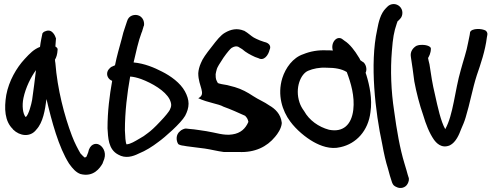

<svg xmlns="http://www.w3.org/2000/svg" viewBox="-20 -716 2437 950"><path d="M44 -75H45C77 -43 130 -35 160 -75C193 -110 203 -172 210 -226C236 -115 270 12 322 94C340 119 356 137 378 145C443 162 475 115 488 92V91L496 70C507 35 487 7 469 -1C453 -9 424 -4 416 39L408 59C405 61 403 62 400 64C395 61 389 55 378 43C366 22 350 -7 336 -44C298 -144 264 -275 254 -404C253 -410 252 -415 252 -421C258 -430 264 -447 265 -470C266 -474 264 -480 254 -486C255 -499 256 -513 257 -526C253 -539 238 -575 206 -562C196 -559 193 -555 190 -551C187 -536 181 -510 178 -484C147 -472 128 -452 102 -424C62 -381 24 -316 11 -246C0 -179 3 -116 44 -77ZM96 -231C107 -283 133 -335 158 -369C152 -321 146 -268 139 -222C135 -199 122 -149 108 -137H107C93 -152 88 -193 96 -231Z M512 -81C515 -36 515 23 565 49C601 70 638 58 666 44C701 30 734 9 764 -14C795 -36 875 -106 896 -143C906 -162 913 -182 913 -203C913 -223 906 -244 895 -264C872 -306 825 -340 781 -362C744 -381 696 -402 641 -407C653 -458 664 -511 681 -556L682 -557L691 -587L692 -588C694 -596 693 -607 689 -617C677 -644 648 -646 631 -638C622 -634 613 -626 609 -612L600 -585C593 -566 587 -545 582 -523C571 -482 558 -439 549 -393L531 -385C528 -384 515 -371 513 -365C504 -344 516 -323 535 -316C522 -244 512 -164 512 -83ZM606 -2C601 -10 599 -43 598 -71C598 -163 609 -253 624 -337H627C640 -336 658 -332 678 -325C734 -304 797 -267 819 -225C825 -213 827 -203 827 -197C827 -189 825 -182 820 -172C815 -163 800 -143 773 -115C746 -86 726 -68 712 -58C697 -46 685 -38 670 -30C646 -16 627 -4 608 -2Z M1161 36C1241 40 1301 10 1341 -39C1354 -54 1371 -79 1374 -104V-110C1369 -152 1341 -178 1313 -194C1288 -212 1259 -223 1232 -241C1205 -259 1176 -275 1142 -285L1104 -295C1088 -297 1064 -302 1058 -305C1049 -322 1047 -323 1047 -349C1048 -356 1050 -364 1053 -375C1055 -382 1067 -403 1086 -431C1105 -458 1120 -475 1126 -479C1140 -487 1148 -488 1158 -485L1178 -473C1197 -456 1220 -444 1242 -434L1259 -428C1286 -413 1308 -443 1314 -470C1320 -481 1320 -502 1286 -509L1266 -516C1254 -521 1243 -526 1236 -530C1222 -538 1209 -552 1188 -564H1187C1153 -578 1122 -571 1093 -554C1072 -542 1053 -518 1027 -484C1000 -450 982 -425 974 -404C966 -386 962 -369 961 -354V-353C961 -288 1003 -251 961 -230C1010 -207 1060 -203 1086 -188C1120 -176 1160 -158 1193 -143C1203 -132 1206 -127 1209 -113C1195 -80 1171 -57 1130 -51C1088 -44 1047 -60 1001 -67C977 -70 948 -76 918 -78L900 -80C895 -81 877 -74 871 -67C849 -50 851 -20 862 -3C868 1 877 4 889 5L906 8H907C934 11 964 16 993 19C1022 23 1055 32 1087 36Z M1777 -409H1776L1763 -418C1761 -423 1757 -431 1753 -436C1737 -463 1711 -498 1685 -514L1677 -520C1649 -545 1614 -506 1627 -466C1617 -467 1607 -467 1596 -467C1554 -469 1515 -462 1481 -448C1429 -431 1393 -380 1377 -330C1351 -246 1377 -167 1416 -115C1446 -74 1492 -36 1531 -14C1565 5 1614 25 1665 12C1743 -5 1802 -69 1813 -161C1823 -227 1808 -295 1793 -344L1789 -356C1798 -374 1790 -399 1777 -409ZM1505 -366C1528 -376 1561 -383 1594 -381H1595C1638 -381 1671 -375 1695 -360L1696 -359C1716 -306 1736 -240 1728 -172C1719 -99 1678 -60 1608 -74C1556 -88 1510 -121 1485 -166C1474 -181 1467 -194 1462 -209C1438 -281 1468 -351 1505 -366Z M1941 209C1961 220 1987 213 1997 193C2002 184 2006 170 2001 160L1997 147C1994 136 1990 121 1981 92C1959 20 1943 -71 1930 -168C1915 -265 1911 -370 1919 -464C1924 -528 1929 -558 1943 -599C1946 -607 1947 -611 1948 -612H1949L1959 -622C1968 -631 1971 -642 1971 -653C1971 -678 1950 -696 1928 -696C1916 -696 1905 -691 1898 -684L1889 -675C1863 -649 1853 -607 1846 -568C1809 -400 1837 -161 1871 -4C1880 46 1889 85 1899 116C1908 149 1911 161 1917 178C1924 203 1933 205 1941 209Z M2013 -434C2019 -399 2024 -357 2030 -313C2040 -259 2056 -197 2074 -146C2087 -102 2104 -58 2127 -25C2138 -10 2164 21 2206 3C2236 -12 2252 -51 2262 -78C2269 -94 2278 -114 2284 -135C2305 -203 2318 -278 2339 -343C2358 -398 2381 -465 2389 -531L2391 -542C2392 -547 2393 -556 2384 -564C2365 -576 2314 -577 2306 -557L2304 -543C2302 -535 2299 -521 2296 -504C2289 -463 2272 -415 2260 -370C2230 -267 2223 -148 2183 -77C2161 -116 2146 -185 2132 -249C2120 -298 2112 -349 2105 -398C2102 -412 2099 -420 2098 -429C2102 -436 2112 -452 2112 -476C2112 -485 2094 -494 2069 -494C2061 -494 2052 -494 2040 -489C2025 -480 2008 -462 2013 -434Z"/></svg>

Font: Stray Cat
Style: BlkCn
Weight: 900
Version: Version 1.0